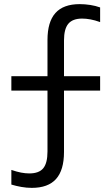

<svg xmlns="http://www.w3.org/2000/svg" viewBox="-20 -790 540 930"><path d="M134 120Q109 120 83.5 115.5Q58 111 35 104V33Q61 42 82 46Q103 50 122 50Q169 50 189.5 25Q210 0 210 -56V-351H35V-421H210V-596Q210 -684 248.5 -727Q287 -770 366 -770Q391 -770 417 -766Q443 -762 465 -754V-683Q440 -692 418.5 -696Q397 -700 378 -700Q332 -700 311 -675Q290 -650 290 -594V-421H465V-351H290V-54Q290 34 251.5 77Q213 120 134 120Z"/></svg>

Font: M PLUS Code Latin
Style: Regular
Weight: 400
Designer: Coji Morishita
Foundry: UNDERFOREST DESIGN
Version: Version 1.002; ttfautohint (v1.8.3)